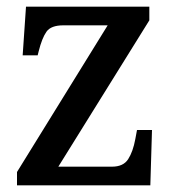

<svg xmlns="http://www.w3.org/2000/svg" viewBox="-20 -556 519 576"><path d="M31 0V-40L303 -480H170Q133 -480 119.5 -461Q106 -442 96 -402L93 -390H48L58 -536H428V-495L155 -56H316Q350 -56 364.5 -78.5Q379 -101 386 -139L391 -166H436L431 0Z"/></svg>

Font: Noto Serif Sinhala SemiCondensed Medium
Style: Regular
Weight: 500
Width: 4
Designer: Jelle Bosma - Monotype Design Team
Foundry: Monotype Imaging Inc.
Version: Version 2.007; ttfautohint (v1.8.4.7-5d5b)